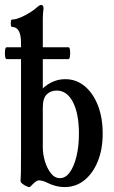

<svg xmlns="http://www.w3.org/2000/svg" viewBox="-23 -745 462 776"><path d="M239 11Q219 11 200.5 6Q182 1 167 -7Q154 -13 146.5 -14.5Q139 -16 133 -16Q123 -16 100 9Q97 13 87 9Q77 5 68.5 -1.5Q60 -8 60 -13Q61 -23 61.5 -47.5Q62 -72 62 -134V-571Q62 -636 26 -636Q22 -636 21 -643.5Q20 -651 21 -658.5Q22 -666 26 -666Q40 -666 60 -674.5Q80 -683 99 -695Q118 -707 127 -716Q137 -725 143 -725Q153 -725 153 -711Q150 -689 150 -668.5Q150 -648 150 -629V-388Q191 -425 241 -425Q285 -425 319 -397Q353 -369 372.5 -319.5Q392 -270 392 -205Q392 -142 372.5 -93.5Q353 -45 318.5 -17Q284 11 239 11ZM219 -25Q242 -25 259 -48.5Q276 -72 286 -112.5Q296 -153 296 -205Q296 -285 272 -332Q248 -379 206 -379Q182 -379 166 -363.5Q150 -348 150 -311V-149Q150 -122 158.5 -93.5Q167 -65 182.5 -45Q198 -25 219 -25ZM4.2 -506Q-1 -506 -2.5 -518Q-4.1 -530 -2.5 -542Q-1 -554 4.2 -554H254.3Q258.4 -554 259.9 -542Q261.5 -530 259.9 -518Q258.4 -506 253.2 -506Z"/></svg>

Font: Junicode Two Beta Condensed Medium
Style: Regular
Weight: 500
Width: 3
Designer: Peter S. Baker
Foundry: Briery Creek Software
Version: Version 1.053; ttfautohint (v1.8.4)